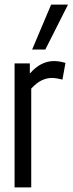

<svg xmlns="http://www.w3.org/2000/svg" viewBox="-20 -810 314 830"><path d="M109 -536V-492Q156 -546 213 -546Q225 -546 237.5 -544Q250 -542 263 -538L250 -466Q238 -469 226 -471Q214 -473 204 -473Q182 -473 160 -462.5Q138 -452 115 -427V0H43V-536ZM119 -596 201 -790H274L176 -596Z"/></svg>

Font: Georama Condensed
Style: Regular
Weight: 400
Width: 3
Designer: Jean-Baptiste Levee
Foundry: Production Type
Version: Version 1.000